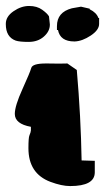

<svg xmlns="http://www.w3.org/2000/svg" viewBox="-23 -627 368 647"><path d="M145 -543.9Q145 -521.5 124.8 -503.7Q104.5 -485.8 73.7 -485.8Q43 -485.8 29.8 -490.2Q-3.4 -502.4 -3.4 -545.4Q-3.4 -545.9 -3.4 -546.9Q-3.4 -571.3 22.5 -589.1Q48.3 -606.9 75 -606.9Q101.6 -606.9 119.1 -594.2Q136.7 -581.5 142.1 -571.8L145 -544.9ZM227.5 -487.3Q179.7 -487.3 172.4 -525.9H168.9V-539.1Q168.9 -585.9 219.2 -599.1L250 -604.5L279.3 -597.7V-595.7Q302.2 -584.5 308.6 -566.4H311V-546.4Q311 -525.9 282.7 -507.1Q254.4 -488.3 229 -487.3ZM204.1 -413.1Q219.7 -401.9 235.8 -391.1Q249.5 -233.4 252 -86.4L296.4 -85V-46.4Q296.4 0 213.4 0Q185.1 0 147 -14.2Q72.8 -42 72.8 -127.4Q72.8 -163.6 76.2 -170.9Q81.1 -182.6 81.1 -187.7Q81.1 -192.9 81.1 -194.1Q81.1 -195.3 81.1 -196.3Q81.1 -198.2 81.1 -199.7Q26.9 -209.5 26.9 -243.2Q26.9 -270 52.5 -326.4Q78.1 -382.8 82.3 -397.9Q86.4 -413.1 131.3 -413.1H136.7Q159.7 -412.6 176 -412.6Q192.4 -412.6 204.1 -413.1Z"/></svg>

Font: Drukaatie burti
Style: Heavy
Weight: 800
Version: Version 0.14